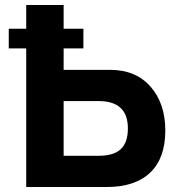

<svg xmlns="http://www.w3.org/2000/svg" viewBox="-20 -749 722 769"><path d="M375 -125Q434.6 -125 463.4 -151.4Q492.2 -177.7 492.2 -234.9Q492.2 -344.2 375 -344.2H234.9V-125ZM642.1 -226.1Q642.1 -115.2 581.5 -57.6Q521 0 407.2 0H85V-555.2H15.1V-633.8H85V-729H234.9V-633.8H314V-555.2H234.9V-469.2H421.9Q523.9 -469.2 583 -401.9Q642.1 -334.5 642.1 -226.1Z"/></svg>

Font: Miedinger*
Style: Bold
Weight: 700
Version: Version 001.000